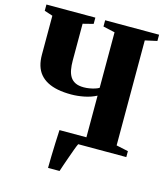

<svg xmlns="http://www.w3.org/2000/svg" viewBox="-132 -844 979 1126"><g transform="rotate(15 357.5 -281.5)"><path d="M266 180Q266.5 147.5 267.2 108.8Q268 70 269.8 29Q271.5 -12 273.5 -51.5H437V-304.5Q405 -287.5 364 -279.2Q323 -271 285 -271Q239.5 -271 203.5 -278Q167.5 -285 140.2 -299.5Q113 -314 95 -335.5Q77 -357 68.2 -386.2Q59.5 -415.5 59.5 -452V-688.5L9 -705V-743H306V-705L243 -689V-466Q243 -435.5 247.5 -410.8Q252 -386 263.2 -368Q274.5 -350 294.5 -340.2Q314.5 -330.5 345.5 -330.5Q362.5 -330.5 379.8 -333.5Q397 -336.5 412.2 -341.2Q427.5 -346 437 -352V-689L365.5 -705V-743H693V-705L620.5 -689V-51.5L693 -36V0H401Q394.5 13 385.5 37.8Q376.5 62.5 366.5 90.8Q356.5 119 348.2 143.2Q340 167.5 336 180Z"/></g></svg>

Font: Merriweather 96pt Black
Style: Regular
Weight: 900
Version: Version 2.100